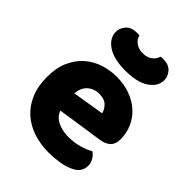

<svg xmlns="http://www.w3.org/2000/svg" viewBox="-212 -844 974 974"><g transform="rotate(45 275.0 -357.5)"><path d="M309 16Q250 16 199.5 -0.5Q149 -17 111.5 -50Q74 -83 52.5 -133Q31 -183 31 -250Q31 -316 52.5 -363.5Q74 -411 109 -441.5Q144 -472 189 -486.5Q234 -501 281 -501Q334 -501 377.5 -485Q421 -469 452.5 -441Q484 -413 501.5 -374Q519 -335 519 -289Q519 -255 500 -237Q481 -219 447 -214L200 -177Q211 -144 245 -127.5Q279 -111 323 -111Q364 -111 400.5 -121.5Q437 -132 460 -146Q476 -136 487 -118Q498 -100 498 -80Q498 -35 456 -13Q424 4 384 10Q344 16 309 16ZM281 -377Q257 -377 239.5 -369Q222 -361 211 -348.5Q200 -336 194.5 -320.5Q189 -305 188 -289L359 -317Q356 -337 337 -357Q318 -377 281 -377ZM290 -553Q206 -553 161 -583.5Q116 -614 116 -659Q116 -685 135.5 -708Q155 -731 196 -731Q201 -731 205 -731Q209 -731 214 -730Q219 -708 239 -693Q259 -678 290 -678Q321 -678 340.5 -693Q360 -708 366 -730Q371 -731 375 -731Q379 -731 384 -731Q425 -731 444.5 -708Q464 -685 464 -659Q464 -614 419 -583.5Q374 -553 290 -553Z"/></g></svg>

Font: Baloo Bhaijaan
Style: Regular
Weight: 400
Designer: Devika Bhansali and Ek Type
Foundry: Ek Type
Version: Version 1.443;PS 1.000;hotconv 16.6.51;makeotf.lib2.5.65220;